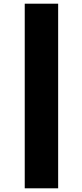

<svg xmlns="http://www.w3.org/2000/svg" viewBox="-20 -731 445 1040"><path d="M114 -711H295V289H114Z"/></svg>

Font: Ysabeau Black
Style: Regular
Weight: 900
Designer: Christian Thalmann (Catharsis Fonts)
Version: Version 0.003